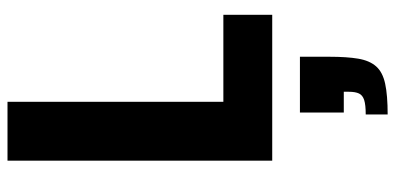

<svg xmlns="http://www.w3.org/2000/svg" viewBox="-284 -444 1028 499"><g transform="rotate(-90 229.5 -194.0)"><path d="M62 0V-688H215V-127H441V0ZM182 300V243Q207 243 219.5 239Q232 235 236.5 225.5Q241 216 241 199V186H187V72H332V149Q332 194 327 223.5Q322 253 307 270Q292 287 262 293.5Q232 300 182 300Z"/></g></svg>

Font: Saira SemiCondensed
Style: Bold
Weight: 700
Width: 4
Designer: Hector Gatti with collaboration of the Omnibus-Type team
Foundry: Omnibus-Type
Version: Version 1.101